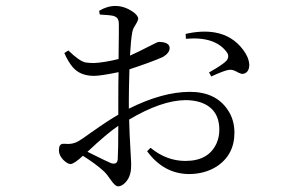

<svg xmlns="http://www.w3.org/2000/svg" viewBox="-20 -578 1040 657"><path d="M382.8 -32.2Q384.8 -61.5 384.8 -147.5Q345.7 -121.1 279.3 -58.6Q351.6 -22.5 360.4 -19.5Q380.9 -13.7 382.8 -32.2ZM420.9 -238.3V-206.1Q536.1 -263.7 629.9 -263.7Q718.8 -263.7 759.8 -201.2Q782.2 -168 782.2 -124Q782.2 -47.9 720.7 -7.8Q679.7 17.6 626 17.6Q540 16.6 483.4 -60.5L495.1 -72.3Q549.8 -27.3 614.3 -27.3Q693.4 -27.3 720.7 -86.9Q730.5 -108.4 730.5 -133.8Q730.5 -207 664.1 -228.5Q641.6 -235.4 614.3 -235.4Q532.2 -234.4 421.9 -168.9Q421.9 -140.6 428.7 -22.5Q428.7 -15.6 428.7 -9.8Q428.7 31.2 403.3 51.8Q393.6 59.6 383.8 59.6Q374 59.6 359.4 38.1Q345.7 17.6 335 7.8Q308.6 -16.6 263.7 -44.9Q233.4 -16.6 220.7 -16.6Q210 -17.6 196.3 -31.2Q181.6 -46.9 181.6 -63.5Q181.6 -85 195.3 -85.9Q199.2 -85.9 203.1 -85.9Q227.5 -83 248 -94.7Q258.8 -100.6 291 -124Q353.5 -168 384.8 -185.5V-232.4Q384.8 -295.9 385.7 -331.1Q324.2 -318.4 301.8 -318.4Q253.9 -318.4 228.5 -348.6Q212.9 -367.2 200.2 -396.5L213.9 -405.3Q251 -369.1 272.5 -364.3Q285.2 -362.3 302.7 -362.3Q337.9 -364.3 385.7 -376Q385.7 -409.2 386.7 -463.9Q386.7 -489.3 386.7 -496.1Q386.7 -516.6 373 -521.5Q371.1 -522.5 369.1 -523.4Q357.4 -526.4 321.3 -528.3L319.3 -541Q346.7 -557.6 375 -557.6Q408.2 -557.6 439.5 -534.2Q452.1 -523.4 453.1 -514.6Q453.1 -507.8 441.4 -489.3Q434.6 -478.5 432.6 -467.8Q427.7 -441.4 424.8 -387.7Q443.4 -395.5 504.9 -426.8Q518.6 -434.6 525.4 -434.6Q559.6 -433.6 560.5 -414.1Q560.5 -396.5 537.1 -382.8Q497.1 -365.2 422.9 -340.8Q420.9 -272.5 420.9 -238.3ZM616.2 -445.3 615.2 -461.9Q669.9 -474.6 715.8 -466.8Q775.4 -456.1 811.5 -408.2Q831.1 -382.8 833 -357.4Q833 -329.1 811.5 -325.2Q804.7 -324.2 787.1 -334Q774.4 -340.8 762.7 -338.9Q745.1 -335.9 703.1 -316.4L695.3 -330.1Q742.2 -356.4 755.9 -371.1Q765.6 -384.8 756.8 -398.4Q716.8 -454.1 616.2 -445.3Z"/></svg>

Font: GenYoMin JP Light
Style: Regular
Weight: 300
Version: Version 1.001;PS 1;hotconv 16.6.51;makeotf.lib2.5.65220 DEVE